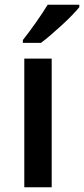

<svg xmlns="http://www.w3.org/2000/svg" viewBox="-20 -786 353 806"><path d="M313 -756V-766H180Q162 -736 132.5 -694Q103 -652 76 -618V-606H152Q188 -633 238.5 -679.5Q289 -726 313 -756ZM82 -540V0H197V-540Z"/></svg>

Font: OpenSansMMV
Style: Semibold
Weight: 600
Designer: Steve Matteson
Foundry: Ascender Corporation
Version: Version 6.000